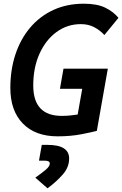

<svg xmlns="http://www.w3.org/2000/svg" viewBox="-20 -723 657 1032"><path d="M289.6 9.8Q169.9 9.8 102.8 -59.1Q35.6 -127.9 35.6 -250.5Q35.6 -348.1 63 -430.7Q90.3 -513.2 142.1 -574.5Q193.8 -635.7 266.8 -669.4Q339.8 -703.1 430.7 -703.1Q502 -703.1 545.9 -681.6Q589.8 -660.2 616.7 -627L541 -534.7Q518.6 -559.6 487.3 -576.4Q456.1 -593.3 414.1 -593.3Q341.8 -593.3 283.9 -551Q226.1 -508.8 192.4 -434.3Q158.7 -359.9 158.7 -263.2Q158.7 -100.1 312 -100.1Q335.4 -100.1 356.9 -102.3Q378.4 -104.5 397.5 -107.4L421.9 -245.6H302.2L321.3 -354H559.6L500.5 -19.5Q477.1 -13.2 418.9 -1.7Q360.8 9.8 289.6 9.8ZM235.4 289.1 169.9 231.9Q205.1 207 226.3 189Q247.6 170.9 247.6 155.8Q247.6 140.6 221.2 140.6H189.5L204.6 55.7H235.4Q351.6 55.7 351.6 128.9Q351.6 176.3 317.1 215.3Q282.7 254.4 235.4 289.1Z"/></svg>

Font: CaskaydiaCove NFP SemiBold
Style: Italic
Weight: 600
Italic angle: -10°
Designer: Aaron Bell
Foundry: Saja Typeworks
Version: Version 2111.001; VTT 6.35;Nerd Fonts 3.1.1